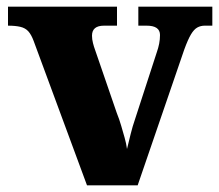

<svg xmlns="http://www.w3.org/2000/svg" viewBox="-20 -556 657 576"><path d="M81 -433Q74 -452 65 -462Q56 -472 41 -475.5Q26 -479 4 -479V-536H331V-479H292Q274 -479 265 -471.5Q256 -464 256 -449Q256 -438 259 -426.5Q262 -415 265 -407L330 -218Q338 -198 343.5 -179Q349 -160 354 -142.5Q359 -125 361 -109Q366 -130 372 -154Q378 -178 384 -195L450 -398Q455 -412 457.5 -425Q460 -438 460 -451Q460 -465 450 -472Q440 -479 420 -479H395V-536H617V-479H594Q582 -479 572 -473.5Q562 -468 553 -453Q544 -438 533 -408L393 0H241Z"/></svg>

Font: Noto Serif Tibetan ExtraBold
Style: Regular
Weight: 800
Version: Version 2.103